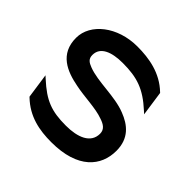

<svg xmlns="http://www.w3.org/2000/svg" viewBox="-130 -578 706 706"><g transform="rotate(45 222.5 -225.5)"><path d="M20 -325C20 -241 85 -215 148 -203C195 -193 254 -193 294 -178C315 -171 332 -161 332 -138C332 -89 283 -70 222 -70C147 -70 107 -85 48 -139L38 -148L52 -51L54 -49C105 0 165 11 227 11C365 11 419 -57 419 -136C419 -201 380 -232 333 -250C273 -274 191 -267 137 -288C119 -295 107 -302 107 -323C107 -365 151 -381 207 -381C282 -381 327 -366 386 -312L396 -303L382 -400L380 -402C329 -451 264 -462 202 -462C99 -462 20 -399 20 -325Z"/></g></svg>

Font: Charger Sport
Style: SeBdNrw
Weight: 600
Designer: Jasper
Foundry: Cannot Into Space Fonts
Version: Version 1.1